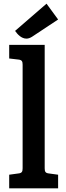

<svg xmlns="http://www.w3.org/2000/svg" viewBox="-20 -1024 361 1044"><path d="M223 -780H30V-706L81 -700C99 -698 103 -690 103 -672V-109C103 -91 99 -83 81 -81L30 -74V0H296V-74L245 -81C227 -83 223 -91 223 -109ZM233 -1004 62 -856C76 -836 97 -814 124 -814C133 -814 143 -817 154 -824L296 -918Z"/></svg>

Font: Enriqueta
Style: Bold
Weight: 700
Designer: Viviana Monsalve, Gustavo Ibarra
Foundry: Viviana Monsalve, Gustavo Ibarra
Version: Version 1.002